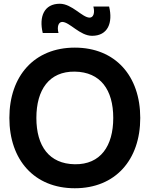

<svg xmlns="http://www.w3.org/2000/svg" viewBox="-20 -989 798 1024"><path d="M471 -798C555 -798 583 -867 562 -954H478C487 -920 478 -895 458 -895C419 -895 364 -969 299 -969C215 -969 187 -900 208 -813H292C283 -847 292 -872 312 -872C351 -872 406 -798 471 -798ZM379 15C595 15 728 -136 728 -360C728 -584 595 -735 379 -735C163 -735 30 -584 30 -360C30 -136 163 15 379 15ZM379 -113C242 -115 174 -210 174 -360C174 -510 242 -609 379 -607C516 -605 584 -510 584 -360C584 -210 516 -111 379 -113Z"/></svg>

Font: Manrope ExtraBold
Style: Regular
Weight: 800
Designer: Mikhail Sharanda
Foundry: Mikhail Sharanda
Version: Version 4.505